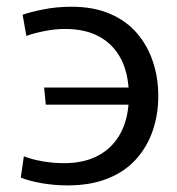

<svg xmlns="http://www.w3.org/2000/svg" viewBox="-20 -553 538 582"><path d="M184.6 9Q144.6 9 106.4 2.3Q68.2 -4.4 43 -14.7L52.3 -79.2Q77.2 -69.5 109.3 -64Q141.4 -58.4 174.1 -58.4Q236.9 -58.4 280.5 -82.9Q324.2 -107.3 347.4 -153.1Q370.6 -198.8 370.6 -262Q370.6 -326.2 348.2 -371.4Q325.8 -416.7 282.9 -440.9Q240.1 -465.2 177.7 -465.2Q146.8 -465.2 115.2 -458.9Q83.6 -452.7 59.9 -444.1L48.6 -508.2Q71.5 -516.6 112 -524.6Q152.5 -532.6 196.6 -532.6Q263.6 -532.6 313.1 -511.3Q362.7 -490.1 394.9 -452.6Q427.2 -415.1 443.5 -366.2Q459.8 -317.3 459.8 -262Q459.8 -206.7 443.2 -157.6Q426.6 -108.5 392.8 -70.7Q358.9 -32.9 306.9 -12Q254.9 9 184.6 9ZM118.8 -235.7 113.7 -287.7H403.7V-235.7Z"/></svg>

Font: Murecho Thin
Style: Regular
Weight: 100
Designer: Neil Summerour
Foundry: Positype
Version: Version 1.010